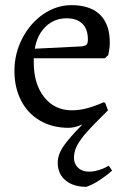

<svg xmlns="http://www.w3.org/2000/svg" viewBox="-20 -484 488 745"><path d="M315 241Q265 241 234.5 216Q204 191 204 147Q204 115 228 81Q252 47 300 -1Q269 12 246 12Q184 12 136 -15.5Q88 -43 62 -93.5Q36 -144 36 -209Q36 -276 66.5 -335Q97 -394 148 -429Q199 -464 257 -464Q330 -464 368 -427Q406 -390 406 -319Q406 -303 403.5 -288.5Q401 -274 400 -270L387 -258H111V-242Q111 -158 151.5 -107Q192 -56 259 -56Q287 -56 314 -63Q341 -70 359 -77.5Q377 -85 382 -87L388 -85L399 -56Q344 -2 319 26Q294 54 280.5 78Q267 102 267 128Q267 152 283 167Q299 182 325 182Q342 182 359.5 177Q377 172 388 166.5Q399 161 402 159L415 178Q411 182 396.5 193.5Q382 205 360 219Q338 233 315 241ZM115 -295 296 -304Q311 -306 316 -311Q321 -316 321 -331Q321 -371 299.5 -392Q278 -413 238 -413Q191 -413 157.5 -381Q124 -349 115 -295Z"/></svg>

Font: Sahitya
Style: Regular
Weight: 400
Designer: Juan Pablo del Peral
Foundry: Juan Pablo del Peral (http://www.huertatipografica.com)
Version: Version 1.001;PS 001.000;hotconv 1.0.70;makeotf.lib2.5.58329